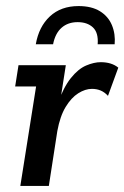

<svg xmlns="http://www.w3.org/2000/svg" viewBox="-20 -613 410 633"><path d="M47 0 99 -328H30L41 -398H197L175 -257L168 -266Q189 -325 213.5 -355.5Q238 -386 264 -397Q290 -408 312 -408Q348 -408 370 -390L336 -297Q325 -309 312 -314.5Q299 -320 283 -320Q261 -320 238 -305.5Q215 -291 196.5 -260.5Q178 -230 169 -181L141 0ZM98 -467Q108 -525 144.5 -559Q181 -593 239 -593Q282 -593 309.5 -576Q337 -559 349 -530Q361 -501 358 -467H302Q305 -505 286.5 -522.5Q268 -540 236 -540Q204 -540 183 -521.5Q162 -503 155 -467Z"/></svg>

Font: Rokkitt Medium
Style: Italic
Weight: 500
Italic angle: -9°
Designer: Vernon Adams
Foundry: Vernon Adams
Version: Version 3.103